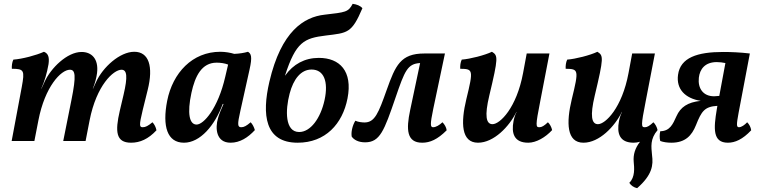

<svg xmlns="http://www.w3.org/2000/svg" viewBox="-20 -738 3982 1005"><path d="M666 9C713 9 756 -10 799 -56C796 -72 788 -88 778 -98C755 -79 742 -72 727 -72C710 -72 707 -80 727 -162L753 -267C784 -391 759 -467 683 -467C607 -467 518 -386 483 -309L467 -274H466C478 -304 485 -332 488 -356C497 -431 459 -466 407 -466C331 -466 246 -381 214 -311L197 -274H196C214 -315 225 -352 234 -402C239 -438 233 -458 210 -467C171 -449 96 -429 50 -426C43 -412 41 -393 42 -378C106 -378 110 -370 94 -283L41 0H160L181 -108C215 -284 299 -373 346 -373C374 -373 380 -344 354 -215L311 0H428L449 -108C485 -292 574 -373 616 -373C645 -373 649 -337 627 -243L607 -158C582 -50 586 9 666 9Z M1292 -98C1270 -79 1257 -72 1243 -72C1223 -72 1222 -86 1238 -157L1286 -373C1302 -443 1294 -457 1278 -467C1258 -461 1232 -457 1206 -456C1187 -462 1159 -467 1133 -467C987 -467 884 -357 855 -210C829 -77 855 9 943 9C1028 9 1105 -82 1146 -194H1150C1140 -171 1126 -139 1121 -119C1106 -68 1110 9 1187 9C1236 9 1278 -18 1314 -57C1310 -72 1302 -88 1292 -98ZM1009 -86C971 -86 959 -145 982 -252C1001 -340 1036 -410 1114 -410C1134 -410 1156 -407 1174 -400L1159 -336C1121 -170 1046 -86 1009 -86Z M1685 -552C1799 -566 1821 -563 1877 -695C1866 -708 1848 -715 1826 -718C1803 -674 1789 -674 1678 -661C1572 -649 1452 -576 1390 -310C1350 -138 1366 9 1538 9C1683 9 1773 -89 1799 -223C1827 -366 1758 -435 1649 -435C1575 -435 1515 -402 1473 -343H1472C1529 -519 1572 -538 1685 -552ZM1611 -374C1675 -374 1700 -312 1679 -215C1658 -118 1605 -47 1546 -47C1471 -47 1473 -161 1496 -248C1516 -324 1555 -374 1611 -374Z M2296 -98C2280 -83 2262 -72 2247 -72C2232 -72 2231 -87 2248 -169L2309 -458H2201C2077 -458 2050 -396 2004 -267C1961 -146 1942 -97 1888 -97C1877 -97 1855 -99 1840 -106C1824 -80 1817 -45 1821 -23C1832 -7 1855 7 1891 7C1969 7 1991 -54 2050 -226C2099 -369 2113 -404 2179 -408L2127 -162C2105 -59 2109 9 2190 9C2231 9 2270 -8 2318 -56C2316 -72 2307 -87 2296 -98Z M2482 9C2565 9 2646 -76 2683 -152H2684C2676 -136 2671 -120 2668 -104C2656 -41 2670 9 2745 9C2787 9 2835 -19 2870 -57C2867 -72 2858 -89 2848 -98C2829 -80 2816 -72 2804 -72C2784 -72 2782 -77 2808 -209L2856 -458H2737L2718 -356C2684 -173 2597 -88 2558 -88C2524 -88 2516 -132 2541 -237C2589 -438 2587 -447 2555 -467C2518 -449 2440 -429 2397 -426C2390 -412 2388 -393 2389 -378C2456 -377 2459 -374 2421 -219C2391 -95 2394 9 2482 9Z M3422 -57C3419 -72 3410 -89 3400 -98C3381 -80 3368 -72 3356 -72C3336 -72 3334 -77 3360 -209L3408 -458H3289L3270 -356C3236 -173 3149 -88 3110 -88C3076 -88 3068 -132 3093 -237C3141 -438 3139 -447 3107 -467C3070 -449 2992 -429 2949 -426C2942 -412 2940 -393 2941 -378C3008 -377 3011 -374 2973 -219C2943 -95 2946 9 3034 9C3117 9 3198 -76 3235 -152H3236C3228 -136 3223 -120 3220 -104C3208 -41 3222 9 3297 9C3308 9 3319 7 3330 4C3304 38 3294 71 3297 108C3300 141 3305 189 3274 219C3283 233 3297 243 3315 247C3395 177 3400 126 3393 74C3389 30 3382 -10 3422 -57Z M3891 -98C3878 -84 3861 -72 3848 -72C3834 -72 3835 -87 3846 -147L3905 -458C3855 -464 3805 -466 3765 -466C3631 -466 3541 -437 3529 -346C3519 -272 3566 -223 3648 -210C3579 -203 3542 -177 3521 -130C3502 -88 3487 -52 3436 -51C3432 -36 3432 -13 3436 0C3452 6 3473 9 3494 9C3567 9 3601 -28 3623 -83C3652 -156 3668 -180 3735 -184L3732 -166C3715 -65 3710 9 3790 9C3827 9 3867 -8 3912 -56C3910 -72 3902 -87 3891 -98ZM3638 -331C3643 -376 3670 -413 3732 -413C3746 -413 3763 -411 3777 -408L3745 -236C3735 -235 3725 -234 3718 -234C3660 -234 3632 -276 3638 -331Z"/></svg>

Font: Vollkorn Semibold
Style: Italic
Weight: 600
Italic angle: -11°
Designer: Friedrich Althausen
Foundry: Friedrich Althausen
Version: Version 4.015;PS 004.015;hotconv 1.0.88;makeotf.lib2.5.64775